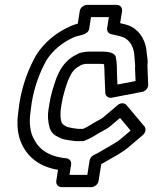

<svg xmlns="http://www.w3.org/2000/svg" viewBox="-20 -639 626 785"><path d="M109.2 -216C120.3 -285.9 143.4 -344.9 170.2 -393C197.8 -436.3 238 -467.5 285.2 -488C306.7 -496.1 340.5 -495.6 344.7 -522L352.1 -569H425.1L418 -524C416 -511.4 424.7 -501.4 434.2 -499.5C455.4 -495.1 477.1 -490 489 -484.4C512.8 -471.2 528 -444.9 529.4 -410.1C529.9 -398.6 532.5 -380.9 532.6 -369.8C531.8 -362.8 532 -357.5 532.4 -352.5L534.3 -307.6L460.1 -293.4L458.2 -338.4C458.4 -359.8 458.1 -380.6 454.2 -401.6C453.4 -423.6 422.2 -428 398.8 -428H344.8C333.3 -428 324.3 -426.6 314.7 -424.5C299.4 -421.2 295.7 -417.3 293.8 -416.4C262.3 -401.8 235.8 -374.7 219.9 -340.2L210.8 -320.2C210.4 -319.3 209.9 -318.1 209.7 -317.5C199.5 -287.5 188.2 -253.8 182.2 -216L177.9 -189C174.3 -166.3 176.4 -142.5 181.1 -124.8C185.9 -96.3 205.4 -84.7 217.7 -79L230.7 -73C240.9 -68.3 259 -65.9 272.1 -64.2L287.8 -62.2C288.7 -62.1 290.1 -62 290.8 -62H316.8C320.2 -62 324.1 -62.8 327 -64C348.4 -72.6 368.7 -84.8 384 -94.6C389.3 -97.2 395.3 -100.6 401.1 -104L418.3 -113.8C423.3 -116.7 428.5 -121 432.3 -124.2L470.7 -156.8L514.1 -105.2L475.9 -72.8C456.7 -56.2 426.5 -41.1 397.9 -23.8C386.6 -17 374.4 -9.9 364.6 -5.8C354.6 -1.5 347.6 8.7 346.3 17L337 76H264L270.8 33C273.2 17.9 260.5 8 249.7 8C179.8 1.3 138.9 -28.4 117.4 -72.8C103.2 -99.6 97.8 -137.3 105.3 -185C106.9 -195 107.5 -205.2 109.2 -216ZM336.9 -378H390.9C394.6 -378 399.2 -377.6 405.6 -376.3C407.1 -361.9 406.7 -351.5 407.6 -329.1L410.5 -259.1C411 -246.9 422.4 -236.7 436.8 -239.5L561.6 -263.5C575.4 -266.1 586.5 -279.6 585.9 -292.9L583 -362.9C582.8 -366.3 582.7 -370.9 582.9 -372C585.6 -389.2 581.8 -406.4 580 -420.9C577.8 -466.8 556.3 -508.6 518 -529.4C503.9 -537 488.8 -540.4 471.2 -544.4L479.1 -594C480.8 -604.7 473.2 -619 458 -619H335C324.3 -619 308.5 -609.1 306.1 -594L297.9 -542.2C290.7 -540.3 280.6 -537.4 272.1 -533.7C214.1 -508.8 163 -469.2 127.9 -413.7C127.7 -413.4 127.3 -412.7 127.1 -412.3C96.4 -357.4 71.4 -292.7 59.2 -216C57.5 -205 56.2 -194.9 55.2 -184.2C46.9 -130.6 51.9 -82.4 71.3 -45.2C96.8 6.6 145.3 43.5 217.2 55.3L210 101C208.3 111.7 215.9 126 231 126H354C364.8 126 380.6 116.1 383 101L393.9 32.2C403 27.4 411.6 22.3 419 17.8C444.1 2.7 477.8 -13.4 505.5 -37.2L564.3 -87.1C575.9 -97 578.2 -113.1 570.1 -122.7L496.9 -209.7C489.7 -218.2 473.5 -219.9 461.7 -209.8L402.7 -159.8C401.2 -158.5 400.7 -158.1 397.1 -155.4L380.6 -146C371.3 -140.4 369 -140.2 363.1 -136.3C348.4 -126.9 334.9 -118.8 319.4 -112H300.3L286.1 -113.8C277.9 -114.9 265.8 -117.3 255.9 -119.8L246.1 -124.3C232.8 -133.4 232.4 -136.7 230.5 -143.2C227.1 -155 226.7 -169 228.1 -190.1L232.2 -216C237.3 -248.1 246.7 -276.9 257 -307.2L265.6 -325.8C276.1 -348.8 288.5 -360.7 309.8 -372C317.1 -375.5 325.8 -378 336.9 -378Z"/></svg>

Font: Tape
Style: Regular
Weight: 500
Foundry: Cannot Into Space Fonts
Version: Version 0.97